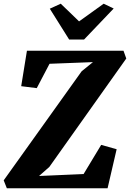

<svg xmlns="http://www.w3.org/2000/svg" viewBox="-38 -1017 702 1037"><path d="M-1 0 -18 -43 403 -632 464 -681.5 229.5 -672.5 160.5 -541 76.5 -551.5 107.5 -743H629L644 -701L228.5 -115.5L173 -66.5L413.5 -77L508.5 -234.5L592 -211L543 0ZM335.5 -803.5 231 -970 290 -997Q315 -973 339.8 -949.2Q364.5 -925.5 389 -901.5Q422.5 -925.5 455.5 -949.2Q488.5 -973 522 -997L576 -971L416 -803.5Z"/></svg>

Font: Merriweather Light 18pt Black
Style: Italic
Weight: 900
Italic angle: -7.8°
Version: Version 2.101